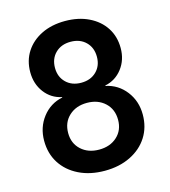

<svg xmlns="http://www.w3.org/2000/svg" viewBox="-111 -829 823 929"><g transform="rotate(-15 300.0 -365.0)"><path d="M300 10Q227 10 171 -17.5Q115 -45 84 -93.5Q53 -142 53 -206Q53 -273 91.5 -323Q130 -373 192 -386V-388Q139 -399 106.5 -442Q74 -485 74 -544Q74 -602 102.5 -646Q131 -690 182 -715Q233 -740 300 -740Q367 -740 418.5 -715Q470 -690 498.5 -646Q527 -602 527 -544Q527 -485 494 -442Q461 -399 408 -388V-386Q470 -373 508.5 -323Q547 -273 547 -206Q547 -142 516 -93.5Q485 -45 429 -17.5Q373 10 300 10ZM300 -431Q347 -431 376 -459.5Q405 -488 405 -533Q405 -579 376 -607.5Q347 -636 300 -636Q253 -636 224 -607.5Q195 -579 195 -533Q195 -488 224 -459.5Q253 -431 300 -431ZM300 -96Q355 -96 390 -128Q425 -160 425 -212Q425 -265 390 -297.5Q355 -330 300 -330Q245 -330 210 -297.5Q175 -265 175 -212Q175 -160 210 -128Q245 -96 300 -96Z"/></g></svg>

Font: Pitagon Sans Mono
Style: Bold
Weight: 700
Monospace: yes
Designer: Travis Tran
Foundry: Pitagon
Version: Version 1.001; ttfautohint (v1.8.4.7-5d5b);gftools[0.9.26]